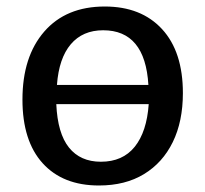

<svg xmlns="http://www.w3.org/2000/svg" viewBox="-20 -560 629 590"><path d="M302 -540Q414 -540 478 -470.5Q542 -401 542 -274Q542 -187 511 -123.5Q480 -60 422.5 -25Q365 10 284 10Q173 10 111 -58.5Q49 -127 49 -254Q49 -386 116 -463Q183 -540 302 -540ZM297 -467Q234 -467 197.5 -424Q161 -381 155 -299H436Q426 -467 297 -467ZM290 -63Q357 -63 394 -109Q431 -155 437 -240H153Q157 -150 192 -106.5Q227 -63 290 -63Z"/></svg>

Font: Bitter Medium
Style: Regular
Weight: 500
Designer: Sol Matas, and Bitter project Authors
Foundry: Sol Matas
Version: Version 2.001